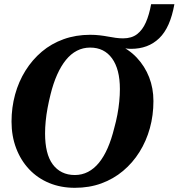

<svg xmlns="http://www.w3.org/2000/svg" viewBox="-20 -886 852 916"><path d="M410 -659Q376 -659 347 -644Q318 -629 294.5 -600Q271 -571 252.5 -529.5Q234 -488 221 -435Q213 -403 207 -371Q201 -339 198 -308Q195 -277 195 -249Q195 -201 204 -164Q213 -127 231.5 -102Q250 -77 276.5 -64Q303 -51 337 -51Q371 -51 400 -66Q429 -81 452.5 -110Q476 -139 494 -180.5Q512 -222 525 -275Q534 -307 540 -339Q546 -371 549 -402Q552 -433 552 -461Q552 -509 542.5 -545.5Q533 -582 514.5 -607.5Q496 -633 470 -646Q444 -659 410 -659ZM572 -641 537 -676Q594 -652 632.5 -611Q671 -570 691.5 -517.5Q712 -465 712 -404Q712 -336 695 -274.5Q678 -213 645.5 -161Q613 -109 567 -70.5Q521 -32 463.5 -11Q406 10 337 10Q270 10 214.5 -13Q159 -36 119 -78.5Q79 -121 57 -179Q35 -237 35 -306Q35 -373 52 -435Q69 -497 101.5 -549Q134 -601 179.5 -639.5Q225 -678 283.5 -699Q342 -720 410 -720Q434 -720 455.5 -717.5Q477 -715 495.5 -711.5Q514 -708 532 -705.5Q550 -703 567 -703Q608 -703 634 -723Q660 -743 676 -779.5Q692 -816 701 -866H812Q802 -810 784 -769.5Q766 -729 739.5 -703.5Q713 -678 679.5 -665.5Q646 -653 605 -653Q592 -653 579.5 -655Q567 -657 555 -659.5Q543 -662 531 -666L579 -665Z"/></svg>

Font: Roboto Serif 72pt SemiCondensed SemiBold
Style: Italic
Weight: 600
Width: 4
Italic angle: -10°
Designer: Greg Gazdowicz
Foundry: Commercial Type
Version: Version 1.008